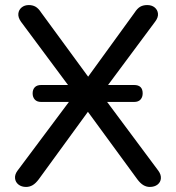

<svg xmlns="http://www.w3.org/2000/svg" viewBox="-20 -732 695 759"><path d="M83 7Q65 7 53 -2.5Q41 -12 39.5 -27Q38 -42 49 -57L289 -378V-342L63 -646Q51 -663 52.5 -678Q54 -693 65.5 -702.5Q77 -712 94 -712Q109 -712 120.5 -705.5Q132 -699 143 -682L343 -409H314L512 -682Q523 -699 534.5 -705.5Q546 -712 562 -712Q580 -712 591.5 -702.5Q603 -693 604.5 -678Q606 -663 593 -646L367 -342V-378L606 -57Q617 -42 616 -27Q615 -12 603 -2.5Q591 7 572 7Q559 7 547 0Q535 -7 523 -23L310 -314H345L133 -23Q121 -7 109 0Q97 7 83 7ZM143 -329Q126 -329 117.5 -338.5Q109 -348 109 -363Q109 -378 117.5 -387Q126 -396 143 -396H510Q544 -396 544 -363Q544 -348 535.5 -338.5Q527 -329 510 -329Z"/></svg>

Font: Nunito Medium
Style: Regular
Weight: 500
Designer: Vernon Adams
Foundry: Vernon Adams
Version: Version 3.601